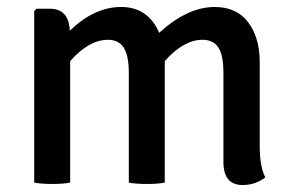

<svg xmlns="http://www.w3.org/2000/svg" viewBox="-20 -523 837 550"><path d="M349 -313Q349 -364 334.5 -386.5Q320 -409 289 -409Q235 -409 181 -348V0Q162 4 130 4Q98 4 78 0V-491L84 -498H123Q177 -498 180 -435Q250 -503 327 -503Q404 -503 436 -429Q517 -503 595 -503Q658 -503 691 -459Q724 -415 724 -346V-106Q724 -45 740 -15Q712 7 675 7Q620 7 620 -59V-314Q620 -365 605.5 -387Q591 -409 560 -409Q506 -409 452 -348V0Q433 4 400.5 4Q368 4 349 0Z"/></svg>

Font: Signika
Style: Regular
Weight: 400
Designer: Anna Giedrys
Foundry: Anna Giedrys
Version: Version 1.001